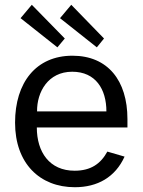

<svg xmlns="http://www.w3.org/2000/svg" viewBox="-20 -773 599 803"><path d="M513 -240V-275C513 -436 431 -540 283 -540C131 -540 43 -428 43 -260C43 -90 146 10 293 10C388 10 462 -32 501 -118L429 -139C401 -88 360 -59 292 -59C187 -59 134 -137 134 -240ZM135 -307C134 -388 181 -473 282 -473C380 -473 425 -400 425 -307ZM66 -697 220 -575 251 -612 113 -753ZM231 -697 385 -575 415 -612 278 -753Z"/></svg>

Font: Cheyenne Sans
Style: Regular
Weight: 400
Designer: The Public Sans project authors (U.S. Web Design System), Libre Franklin designed by Pablo Impallari and Rodrigo Fuenzal
Foundry: The Cheyenne Sans Project Authors
Version: Version 2.007